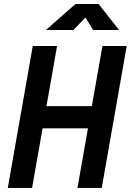

<svg xmlns="http://www.w3.org/2000/svg" viewBox="-20 -918 639 938"><path d="M358.4 0 409.7 -291H188L136.7 0H18.1L140.1 -693.4H258.8L207 -399.4H428.7L480.5 -693.4H599.1L477.1 0ZM204.6 -771.5 348.6 -898.4H461.9L561.5 -771.5H434.6L397.9 -832.5L338.4 -771.5Z"/></svg>

Font: Cascadia Code NF SemiBold
Style: Italic
Weight: 600
Italic angle: -10°
Monospace: yes
Designer: Aaron Bell
Foundry: Saja Typeworks
Version: Version 2404.023; ttfautohint (v1.8.4)